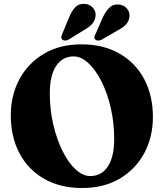

<svg xmlns="http://www.w3.org/2000/svg" viewBox="-20 -947 842 987"><path d="M398.5 -719Q511 -719 593.5 -672Q676 -625 721 -540.8Q766 -456.5 766 -345.5Q766 -242 721.5 -159.5Q677 -77 595.5 -28.8Q514 19.5 402.5 19.5Q290 19.5 207.5 -27.5Q125 -74.5 80.2 -158.8Q35.5 -243 35.5 -354Q35.5 -457.5 80 -540Q124.5 -622.5 205.8 -670.8Q287 -719 398.5 -719ZM567 -232.5Q567 -315.5 549.5 -391.8Q532 -468 502 -527.8Q472 -587.5 434.8 -622.2Q397.5 -657 358.5 -657Q301 -657 268.5 -607.8Q236 -558.5 236 -467Q236 -383.5 253.8 -307.2Q271.5 -231 301.2 -171.2Q331 -111.5 368 -76.8Q405 -42 444 -42Q502 -42 534.5 -91.5Q567 -141 567 -232.5ZM335.5 -858.5Q349 -891.5 367.5 -910.5Q386 -929.5 416 -927Q442.5 -925 458 -906.8Q473.5 -888.5 471.5 -866Q469 -841.5 453.8 -824.2Q438.5 -807 410.5 -791.5L332.5 -743.5Q325 -739 316 -738.5Q307 -738 301 -743Q294.5 -748.5 295.2 -755.5Q296 -762.5 299.5 -771.5ZM509 -858.5Q524.5 -891 544.2 -909.2Q564 -927.5 593.5 -923.5Q619.5 -920 634 -901.2Q648.5 -882.5 645.5 -859.5Q642 -835.5 625.8 -819.2Q609.5 -803 581 -788.5L501.5 -742.5Q493.5 -738.5 484.8 -738.5Q476 -738.5 470.5 -743.5Q464 -749.5 465.2 -756.8Q466.5 -764 471 -772Z"/></svg>

Font: Fraunces 9pt S000
Style: Bold
Weight: 700
Version: Version 1.000; ttfautohint (v1.8.3)